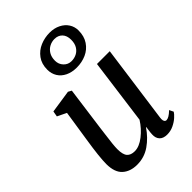

<svg xmlns="http://www.w3.org/2000/svg" viewBox="-254 -970 1083 1083"><g transform="rotate(-45 288.0 -428.0)"><path d="M57.5 -115Q57.5 -170.5 76.5 -291L105 -477L50.5 -503.5L56.5 -537L193 -557.5L213 -546.5L178 -288Q173.5 -252 171.5 -237.5Q161 -162 161 -131.5Q161 -88 176.2 -70.8Q191.5 -53.5 222.5 -53.5Q259 -53.5 299.2 -85Q339.5 -116.5 367 -160.5L419.5 -552.5H521.5L457.5 -87.5Q456.5 -78.5 456.5 -75.5Q456.5 -63.5 461 -57.2Q465.5 -51 473 -51Q482.5 -51 494.5 -58Q506.5 -65 523.5 -81L535.5 -56Q529 -45 512 -29.5Q495 -14 470.5 -2.2Q446 9.5 418.5 9.5Q387.5 9.5 372.2 -7Q357 -23.5 358.5 -51.5Q358 -59 364.5 -104L363 -105Q329 -54.5 282.5 -22.2Q236 10 178.5 10Q124 10 91 -19.8Q58 -49.5 57.5 -115ZM198.5 -728Q198.5 -774 221.5 -805.2Q244.5 -836.5 280.2 -851.5Q316 -866.5 355.5 -866.5Q392 -866.5 420.5 -852.2Q449 -838 464.5 -813.8Q480 -789.5 480 -760Q480 -714 458.5 -682Q437 -650 401.8 -634.2Q366.5 -618.5 325.5 -618.5Q286.5 -618.5 257.8 -632.5Q229 -646.5 213.8 -671.2Q198.5 -696 198.5 -728ZM413.5 -752Q413.5 -785.5 395.8 -803.8Q378 -822 349.5 -822Q328 -822 308.8 -812Q289.5 -802 277.2 -782Q265 -762 265 -733Q265 -704.5 283.8 -684.8Q302.5 -665 330 -665Q352 -665 371 -674.5Q390 -684 401.8 -703.5Q413.5 -723 413.5 -752Z"/></g></svg>

Font: Merriweather Text
Style: Italic
Weight: 400
Italic angle: -7.8°
Designer: Eben Sorkin
Foundry: Eben Sorkin
Version: Version 2.100